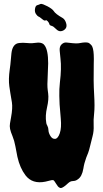

<svg xmlns="http://www.w3.org/2000/svg" viewBox="-20 -939 525 975"><path d="M224.6 -617.2 220.7 -511.7Q220.7 -494.1 222.2 -482.9Q223.6 -471.7 224.6 -463.9Q228.5 -435.5 218.8 -393.1Q209 -350.6 214.8 -316.4Q215.8 -308.6 217.8 -305.7Q219.7 -302.7 220.7 -299.8Q225.6 -291 226.1 -277.3Q226.6 -263.7 236.3 -248Q246.1 -232.4 260.3 -233.9Q274.4 -235.4 283.7 -262.7Q293 -290 288.6 -336.9Q284.2 -383.8 282.7 -408.2Q281.2 -432.6 281.2 -452.1Q280.3 -486.3 284.2 -520.5Q293 -592.8 287.1 -641.6Q285.2 -659.2 283.2 -681.2Q281.2 -703.1 293 -713.9Q304.7 -724.6 317.4 -723.1Q330.1 -721.7 348.6 -719.7Q367.2 -717.8 378.9 -719.2Q390.6 -720.7 400.4 -722.7Q425.8 -725.6 433.6 -719.2Q441.4 -712.9 445.3 -708Q449.2 -703.1 452.1 -691.4Q458 -668 456.1 -614.3Q454.1 -525.4 458 -460.9Q461.9 -396.5 458 -363.3Q454.1 -330.1 455.6 -301.8Q457 -273.4 450.2 -248Q443.4 -222.7 438 -199.2Q432.6 -175.8 427.7 -163.1Q422.9 -150.4 418 -138.7Q407.2 -109.4 403.3 -83Q396.5 -42 375 -28.3Q365.2 -20.5 353.5 -20Q341.8 -19.5 335.9 -16.1Q330.1 -12.7 324.2 -7.3Q318.4 -2 311.5 3.9Q293.9 17.6 286.6 15.6Q279.3 13.7 274.4 7.8Q269.5 2 265.6 -4.9Q254.9 -23.4 250 -24.4Q245.1 -25.4 234.9 -22.5Q224.6 -19.5 210.9 -16.6Q144.5 -2.9 109.4 -48.8Q81.1 -85.9 68.4 -142.6Q63.5 -167 58.1 -196.3Q52.7 -225.6 43.5 -247.6Q34.2 -269.5 31.2 -284.2Q28.3 -298.8 30.8 -312.5Q33.2 -326.2 36.1 -342.8Q44.9 -390.6 40.5 -418.9Q36.1 -447.3 32.7 -465.3Q29.3 -483.4 27.3 -501Q22.5 -536.1 29.3 -585Q33.2 -611.3 34.7 -632.3Q36.1 -653.3 38.1 -668.9Q43.9 -717.8 78.1 -720.7Q95.7 -722.7 115.7 -720.7Q135.7 -718.8 143.6 -719.7L173.8 -722.7Q197.3 -722.7 206.1 -709Q224.6 -685.5 224.6 -617.2ZM231.4 -814.5Q229.5 -823.2 222.7 -830.6Q215.8 -837.9 212.9 -835.9Q207 -832 198.2 -838.9Q198.2 -838.9 184.6 -849.6Q179.7 -853.5 175.3 -855Q170.9 -856.4 163.1 -867.2Q155.3 -877.9 157.7 -894Q160.2 -910.2 168.9 -912.6Q177.7 -915 183.6 -918Q189.5 -920.9 199.2 -917Q209 -913.1 220.7 -907.2Q246.1 -893.6 252.9 -882.8Q261.7 -868.2 297.9 -847.7Q309.6 -840.8 315.4 -822.8Q321.3 -804.7 313 -793.9Q304.7 -783.2 291 -780.8Q277.3 -778.3 264.2 -792Q251 -805.7 242.2 -807.6Q233.4 -809.6 231.4 -814.5Z"/></svg>

Font: Creepster
Style: Regular
Weight: 400
Designer: Font Diner, Inc
Foundry: Font Diner, Inc
Version: Version 1.002